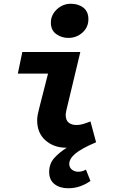

<svg xmlns="http://www.w3.org/2000/svg" viewBox="-20 -775 640 1023"><path d="M343 228Q299 228 270.5 206Q242 184 242 141Q242 97 269.5 66.5Q297 36 336 12Q335 12 334.5 12Q334 12 332 12Q267 12 222.5 -27Q178 -66 178 -134Q178 -149 181 -164Q184 -179 188 -195L236 -383H75L99 -498H408L334 -189Q333 -182 331.5 -176Q330 -170 330 -164Q330 -134 346 -121.5Q362 -109 387 -109Q405 -109 422 -114Q439 -119 462 -128L492 -17Q414 16 381.5 43.5Q349 71 349 98Q349 118 363.5 129Q378 140 396 140Q408 140 417 137.5Q426 135 438 129L462 189Q439 206 408.5 217Q378 228 343 228ZM344 -573Q308 -573 279.5 -593.5Q251 -614 251 -655Q251 -682 265.5 -704.5Q280 -727 304 -741Q328 -755 357 -755Q398 -755 424.5 -734Q451 -713 451 -673Q451 -630 419.5 -601.5Q388 -573 344 -573Z"/></svg>

Font: Source Code Pro ExtraLight ExtraBold
Style: Italic
Weight: 800
Italic angle: -11°
Monospace: yes
Version: Version 1.016;hotconv 1.0.116;makeotfexe 2.5.65601